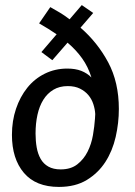

<svg xmlns="http://www.w3.org/2000/svg" viewBox="-20 -726 531 756"><path d="M143 -521 203 -591Q187 -602 170 -612.5Q153 -623 134 -634L178 -698Q198 -687 217 -675.5Q236 -664 254 -650L302 -706L347 -675L297 -617Q364 -559 406 -480.5Q448 -402 448 -297Q448 -242 435.5 -187Q423 -132 395 -88.5Q367 -45 322 -17.5Q277 10 212 10Q121 10 74 -45.5Q27 -101 27 -195Q27 -250 43 -297.5Q59 -345 87.5 -380.5Q116 -416 156.5 -436Q197 -456 245 -456Q277 -456 300 -447Q323 -438 340 -421Q327 -463 303.5 -496Q280 -529 246 -558L186 -489ZM247 -387Q214 -387 190 -372.5Q166 -358 150.5 -333Q135 -308 127.5 -274Q120 -240 120 -200Q120 -171 124.5 -145.5Q129 -120 140 -100.5Q151 -81 170.5 -70Q190 -59 219 -59Q259 -59 284.5 -79Q310 -99 325 -129Q340 -159 346 -194Q352 -229 354 -259Q354 -264 354.5 -268Q355 -272 355 -277Q354 -296 347.5 -316Q341 -336 328 -351.5Q315 -367 295 -377Q275 -387 247 -387Z"/></svg>

Font: Zilla Slab Medium
Style: Regular
Weight: 500
Designer: Typotheque.com
Foundry: Typotheque type foundry
Version: Version 1.1; 2017